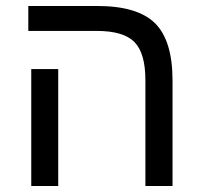

<svg xmlns="http://www.w3.org/2000/svg" viewBox="-20 -619 674 639"><path d="M554.2 -351.1V0H463.9V-352.1Q463.9 -441.9 427.5 -479Q391.1 -516.1 301.8 -516.1H74.2V-599.1H303.2Q438 -599.1 496.1 -541.5Q554.2 -483.9 554.2 -351.1ZM173.8 -389.2V0H84V-389.2Z"/></svg>

Font: Arimo
Style: Regular
Weight: 400
Designer: Steve Matteson
Foundry: Monotype Imaging Inc.
Version: Version 1.33